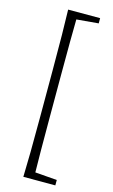

<svg xmlns="http://www.w3.org/2000/svg" viewBox="-140 -820 612 1042"><g transform="rotate(15 165.5 -299.5)"><path d="M286.1 -739.3 163.1 -728.5Q161.1 -629.9 161.1 -427.7V-169.9Q161.1 31.2 163.1 130.9L286.1 140.6V170.9H106.4Q110.4 59.6 110.4 -169.9V-427.7Q110.4 -655.3 106.4 -768.6H286.1Z"/></g></svg>

Font: GenYoMin TW TTF ExtraLight
Style: Regular
Weight: 250
Version: Version 1.300